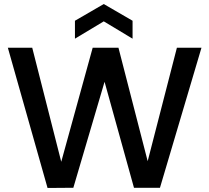

<svg xmlns="http://www.w3.org/2000/svg" viewBox="-20 -932 1039 953"><path d="M980 -695 774 0H645L499 -526L344 0L216 1L19 -695H140L284 -129L440 -695H568L713 -132L858 -695ZM495 -826 352 -740V-829L495 -912L638 -829V-740Z"/></svg>

Font: MSTAGE Medium
Style: Regular
Weight: 500
Designer: Ninad Kale (Devanagari), Jonny Pinhorn (Latin)
Foundry: Indian Type Foundry
Version: 4.004